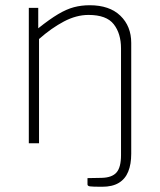

<svg xmlns="http://www.w3.org/2000/svg" viewBox="-20 -547 611 733"><path d="M370 166Q332.5 166 323.2 164.5Q314 163 314 157V133L368.5 132Q408 131 425 111.2Q442 91.5 442 45V-362Q442 -419 414.2 -454.5Q386.5 -490 318 -490Q271.5 -490 224 -465Q176.5 -440 129 -398V0H90V-517H126V-439Q170 -474 202 -493Q234 -512 262.2 -519.5Q290.5 -527 322.5 -527Q398 -527 439.5 -487Q481 -447 481 -383V40Q481 80 469.5 108.2Q458 136.5 433.5 151.2Q409 166 370 166Z"/></svg>

Font: Public Sans Thin
Style: Regular
Weight: 100
Designer: The Public Sans project authors (U.S. Web Design System). Libre Franklin designed by Pablo Impallari and Rodrigo Fuenzal
Version: Version 1.008